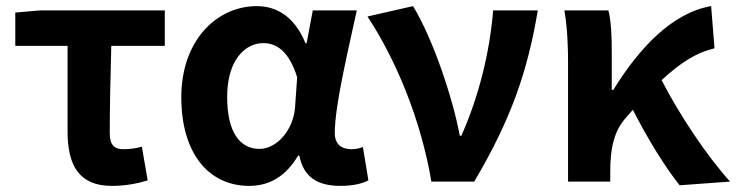

<svg xmlns="http://www.w3.org/2000/svg" viewBox="-20 -594 2408 628"><path d="M346 14C391 14 431 6 463 -4L444 -114C420 -108 403 -106 383 -106C356 -106 339 -118 339 -158C339 -236 341 -340 344 -444H519V-560H112L30 -553V-444H201V-164C201 -55 237 14 346 14Z M795 14C863 14 916 -19 955 -85H959C973 -14 1019 14 1094 14C1136 14 1166 6 1185 -4L1167 -113C1154 -108 1141 -106 1130 -106C1098 -106 1075 -121 1075 -159C1075 -248 1118 -426 1147 -560H1003L983 -453H979C944 -539 885 -574 820 -574C690 -574 573 -463 573 -276C573 -93 662 14 795 14ZM829 -107C764 -107 723 -162 723 -277C723 -398 782 -453 841 -453C888 -453 927 -422 952 -341L945 -242C939 -168 885 -107 829 -107Z M1391 0H1531C1652 -204 1706 -362 1739 -560H1593C1582 -425 1547 -280 1489 -150H1484C1460 -277 1396 -467 1331 -574L1182 -540C1273 -402 1356 -207 1391 0Z M1838 0H1976V-32C1976 -114 1990 -169 2030 -212C2037 -220 2044 -228 2050 -235C2101 -135 2156 -47 2203 12L2368 0C2291 -85 2200 -222 2144 -332C2207 -390 2258 -422 2317 -436L2306 -574C2178 -552 2070 -436 1986 -300H1981V-423C1981 -475 1979 -525 1970 -560H1826C1836 -503 1838 -437 1838 -393Z"/></svg>

Font: Noto Sans JP
Style: Bold
Weight: 700
Designer: Ryoko NISHIZUKA  (kana, bopomofo & ideographs); Paul D. Hunt (Latin, Greek & Cyrillic); Sandoll Communications , Soo-you
Foundry: Adobe
Version: Version 2.002;hotconv 1.0.116;makeotfexe 2.5.65601